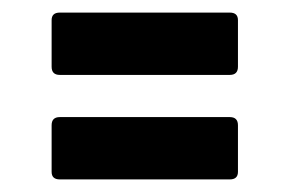

<svg xmlns="http://www.w3.org/2000/svg" viewBox="-20 -454 460 305"><path d="M75 -335Q62 -335 62 -348V-422Q62 -434 75 -434H345Q358 -434 358 -422V-348Q358 -335 345 -335ZM75 -169Q62 -169 62 -181V-255Q62 -268 75 -268H345Q358 -268 358 -255V-181Q358 -169 345 -169Z"/></svg>

Font: Sofia Sans Extra Condensed ExtraBold
Style: Regular
Weight: 800
Designer: Botio Nikoltchev, Ani Petrova
Foundry: lettersoup
Version: Version 4.101; ttfautohint (v1.8.4.7-5d5b)